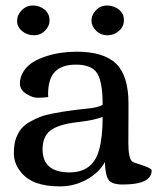

<svg xmlns="http://www.w3.org/2000/svg" viewBox="-20 -664 592 696"><path d="M369.6 -536.1Q345.2 -536.1 328.4 -552.7Q311.5 -569.3 311.5 -589.6Q311.5 -609.9 327.9 -627Q344.2 -644 368.4 -644Q392.6 -644 410.9 -629.4Q429.2 -614.7 429.2 -591.1Q429.2 -567.4 411.1 -551.8Q393.1 -536.1 369.6 -536.1ZM159.7 -589.8Q159.7 -569.3 143.1 -552.7Q126.5 -536.1 102.8 -536.1Q79.1 -536.1 60.5 -551Q42 -565.9 42 -587.9Q42 -609.9 58.8 -627Q75.7 -644 99.6 -644Q123.5 -644 141.6 -629.2Q159.7 -614.3 159.7 -589.8ZM148.4 -460.4Q199.2 -476.6 257.8 -476.6Q356.4 -476.6 401.1 -432.9Q445.8 -389.2 445.8 -288.6L445.3 -144.5Q445.3 -92.3 458.5 -79.1Q461.9 -75.7 480 -70.3Q529.8 -54.7 529.8 -46.4Q529.8 4.9 424.8 4.9Q385.3 4.9 373.3 -12.7Q361.3 -30.3 360.4 -76.7Q338.4 -37.1 293.5 -12.7Q248.5 11.7 197.3 11.7Q146 11.7 110.4 -1.5Q74.7 -14.6 52.5 -44.2Q30.3 -73.7 30.3 -107.9Q30.3 -142.1 38.1 -162.8Q45.9 -183.6 57.6 -197.8Q69.3 -211.9 89.6 -223.1Q109.9 -234.4 127.4 -241Q145 -247.6 172.9 -252.9Q213.9 -260.7 241.7 -263.9Q269.5 -267.1 270.5 -267.6Q273.4 -268.1 304 -271.2Q334.5 -274.4 352.1 -284.2Q352.1 -377 327.1 -405.3Q305.2 -429.7 254.9 -429.7Q204.6 -429.7 179.4 -404.1Q154.3 -378.4 154.3 -322.8L154.8 -312Q134.3 -309.6 116 -309.6Q97.7 -309.6 75 -324Q52.2 -338.4 52.2 -361.6Q52.2 -384.8 65.4 -405.3Q78.6 -425.8 99.6 -438.7Q120.6 -451.7 148.4 -460.4ZM352.1 -240.2Q318.8 -228 277.1 -223.4Q235.4 -218.8 211.4 -212.4Q187.5 -206.1 171.4 -196.8Q134.3 -175.3 134.3 -123Q134.3 -39.1 231.9 -39.1Q316.4 -39.1 338.9 -119.6Q352.1 -165.5 352.1 -240.2Z"/></svg>

Font: Corben
Style: Regular
Weight: 400
Designer: vernon adams
Foundry: vernon adams
Version: Version 1.101